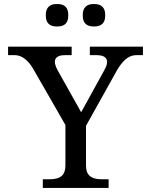

<svg xmlns="http://www.w3.org/2000/svg" viewBox="-20 -931 748 951"><path d="M149 -582 304 -312V-111C304 -64 280 -43 225 -43H192V0H518V-43H485C430 -43 406 -64 406 -111V-308L559 -582C585 -627 615 -658 655 -658H688V-700H425V-658H458C511 -658 524 -630 496 -582L382 -375L266 -582C239 -630 250 -658 303 -658H335V-700H20V-658H53C91 -658 124 -628 149 -582ZM207 -852C207 -818 226 -800 259 -800H266C300 -800 318 -818 318 -852V-859C318 -892 300 -911 266 -911H259C226 -911 207 -892 207 -859ZM390 -852C390 -818 409 -800 442 -800H449C482 -800 501 -818 501 -852V-859C501 -892 482 -911 449 -911H442C409 -911 390 -892 390 -859Z"/></svg>

Font: LT Superior Serif Medium
Style: Regular
Weight: 500
Designer: Daniel Lyons
Foundry: LyonsType
Version: Version 2.120;FEAKit 1.0